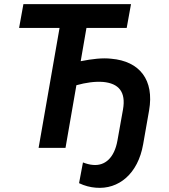

<svg xmlns="http://www.w3.org/2000/svg" viewBox="-20 -720 824 935"><path d="M168 0H299L352 -305C399 -318 443 -324 482 -321C558 -314 594 -273 579 -187L552 -36C537 49 491 89 432 83C417 82 399 77 384 71L365 172C392 185 420 192 446 194C558 204 652 126 677 -17L706 -182C732 -331 660 -422 522 -434C479 -439 429 -433 373 -422L401 -584H597L618 -700H94L73 -584H270Z"/></svg>

Font: Fixel Display 20240404 SemiBold
Style: Italic
Weight: 600
Italic angle: -10°
Designer: AlfaBravo + MacPaw
Foundry: Kyrylo Tkachov, Marchela Mozhyna, Serhii Makarenko, Maria Weinstein, Zakhar Kryvoshyya
Version: Version 1.211;Glyphs 3.2 (3225)